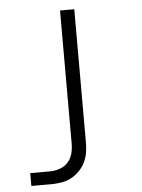

<svg xmlns="http://www.w3.org/2000/svg" viewBox="-53 -562 605 819"><g transform="rotate(-5 250.0 -152.5)"><path d="M48 215V160H132Q153 160 174 153Q195 146 209.5 130Q224 114 229.5 93Q235 72 235 50V-520H296V50Q296 73 292.5 94.5Q289 116 279 136Q269 156 253 172Q237 188 217.5 198Q198 208 176 211.5Q154 215 132 215Z"/></g></svg>

Font: Iosevka Fixed SS04 Light
Style: Regular
Weight: 300
Monospace: yes
Designer: Belleve Invis
Foundry: Belleve Invis
Version: Version 32.5.0